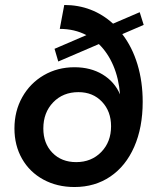

<svg xmlns="http://www.w3.org/2000/svg" viewBox="-20 -735 628 771"><path d="M38 -219Q38 -289 69.5 -345Q101 -401 156 -433Q211 -465 279 -465Q344 -465 392 -436Q440 -407 462 -356Q457 -420 435 -471.5Q413 -523 377 -558L214 -488L199 -539L327 -594Q279 -619 220 -619L238 -715Q351 -715 434 -640L541 -686L557 -635L471 -598Q511 -546 532 -476.5Q553 -407 553 -326Q553 -223 519 -145.5Q485 -68 423 -26Q361 16 279 16Q209 16 154 -14Q99 -44 68.5 -97.5Q38 -151 38 -219ZM286 -84Q347 -84 386.5 -124.5Q426 -165 426 -228Q426 -288 389.5 -326.5Q353 -365 295 -365Q233 -365 193.5 -324Q154 -283 154 -219Q154 -159 190.5 -121.5Q227 -84 286 -84Z"/></svg>

Font: MedMera Sans Semibold
Style: Italic
Weight: 600
Italic angle: -11°
Designer: Kasper Nordkvist
Foundry: UNCUT.wtf
Version: Version 1.300